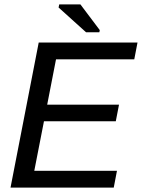

<svg xmlns="http://www.w3.org/2000/svg" viewBox="-20 -852 644 872"><path d="M27.8 0 155.8 -658.7H604.5L589.8 -582.5H234.4L194.3 -376.5H520.5L505.9 -301.3H179.7L135.7 -76.2H511.2L496.6 0ZM370.6 -705.6 246.1 -817.9 249 -832H345.2L433.1 -715.3L431.2 -705.6Z"/></svg>

Font: Liberation Mono
Style: Italic
Weight: 400
Italic angle: -12°
Monospace: yes
Designer: Steve Matteson
Foundry: Ascender Corporation
Version: Version 2.1.5